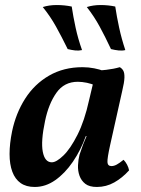

<svg xmlns="http://www.w3.org/2000/svg" viewBox="-20 -734 562 763"><path d="M456 -467Q465 -462 470 -453Q475 -444 474.5 -425.5Q474 -407 466 -374L418 -159Q406 -105 407 -89.5Q408 -74 423 -74Q433 -74 444 -80Q455 -86 471 -99Q479 -91 485 -79.5Q491 -68 493 -57Q466 -27 434 -9Q402 9 365 9Q335 9 319 -3.5Q303 -16 296 -35.5Q289 -55 290 -77.5Q291 -100 296 -119Q300 -130 305 -145Q310 -160 316.5 -175Q323 -190 328 -202L362 -360L339 -454Q372 -453 402 -456.5Q432 -460 456 -467ZM392 -452 358 -394Q345 -401 325.5 -405Q306 -409 289 -409Q235 -409 204 -365Q173 -321 159 -253Q142 -173 150 -131Q158 -89 186 -89Q204 -89 232 -116Q260 -143 288 -198.5Q316 -254 334 -336L353 -416L394 -409L343 -193H321Q301 -137 269.5 -91Q238 -45 199.5 -18Q161 9 118 9Q84 9 62 -6.5Q40 -22 29 -51.5Q18 -81 18 -122Q18 -163 28 -212Q43 -284 80 -342Q117 -400 175 -433.5Q233 -467 308 -467Q332 -467 354.5 -462.5Q377 -458 392 -452ZM421 -539Q398 -588 376 -628.5Q354 -669 325 -706Q350 -714 380 -714Q410 -714 438 -708Q444 -668 453.5 -624Q463 -580 478 -535Q466 -532 451.5 -533.5Q437 -535 421 -539ZM249 -539Q225 -588 202.5 -628.5Q180 -669 150 -706Q175 -714 205.5 -714Q236 -714 265 -708Q271 -668 280.5 -624Q290 -580 306 -535Q293 -532 279 -533.5Q265 -535 249 -539Z"/></svg>

Font: Vollkorn SemiBold
Style: Italic
Weight: 600
Italic angle: -11°
Designer: Friedrich Althausen
Foundry: Friedrich Althausen
Version: Version 5.000